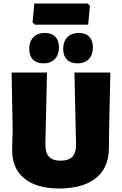

<svg xmlns="http://www.w3.org/2000/svg" viewBox="-20 -1059 693 1091"><path d="M52 -319 49 -216C47 -143 69 -86 116 -47C162 -8 229 12 316 12C468 12 597 -46 599 -216L600 -319L607 -647H403L412 -243C413 -209 406 -184 392 -169C378 -154 355 -146 324 -146C293 -146 271 -154 258 -169C244 -184 237 -209 238 -243L247 -647H46ZM178 -919H481L491 -1026L478 -1039H175L165 -932ZM421 -699C477 -699 508 -736 508 -790C508 -841 480 -872 428 -872C373 -872 339 -837 339 -782C339 -729 368 -699 421 -699ZM228 -699C284 -699 315 -736 315 -790C315 -841 287 -872 235 -872C180 -872 146 -837 146 -782C146 -729 175 -699 228 -699Z"/></svg>

Font: Luna Sans Black
Style: Regular
Weight: 900
Designer: Juan Pablo del Peral
Foundry: Huerta Tipografica
Version: Version 2.001; ttfautohint (v1.5)